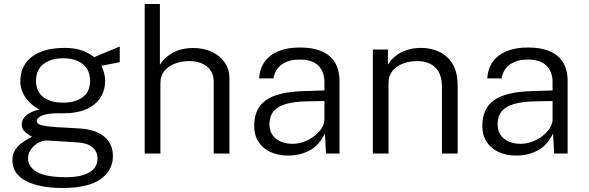

<svg xmlns="http://www.w3.org/2000/svg" viewBox="-20 -763 2926 954"><path d="M292.5 171Q175 171 108.2 135.8Q41.5 100.5 41.5 32.5Q41.5 4 54.2 -16.2Q67 -36.5 84.8 -50Q102.5 -63.5 118 -71.8Q133.5 -80 138.5 -84Q129.5 -89.5 117.5 -96.8Q105.5 -104 96.8 -115.8Q88 -127.5 88 -146Q88 -169.5 110 -189.2Q132 -209 175.5 -219Q131.5 -242 106.2 -279.2Q81 -316.5 81 -361Q81 -411 106.8 -448Q132.5 -485 181.5 -505Q230.5 -525 300.5 -525Q350 -525 384.5 -513.2Q419 -501.5 448.5 -479Q456 -482.5 472.8 -489.5Q489.5 -496.5 510 -504.8Q530.5 -513 548.2 -520.5Q566 -528 575 -532V-454L484 -436Q492.5 -419 497.5 -399.2Q502.5 -379.5 502.5 -361.5Q502.5 -315.5 479.5 -278.8Q456.5 -242 409.8 -221Q363 -200 292 -200Q287 -200 279.5 -200Q272 -200 266.5 -200.5Q207 -199 184.8 -187.2Q162.5 -175.5 162.5 -162.5Q162.5 -147.5 185 -141.2Q207.5 -135 263.5 -131Q284 -130 312.8 -128.5Q341.5 -127 377 -124.5Q454.5 -120 497.8 -84.5Q541 -49 541 13.5Q541 83 479.8 127Q418.5 171 292.5 171ZM307 117.5Q381.5 117.5 423 94.2Q464.5 71 464.5 23.5Q464.5 -9.5 440 -30.8Q415.5 -52 366 -55.5L213.5 -65Q195 -66 173 -54.8Q151 -43.5 135.2 -23Q119.5 -2.5 119.5 23.5Q119.5 67.5 165.2 92.5Q211 117.5 307 117.5ZM294.5 -253Q354 -253 390.8 -280Q427.5 -307 427.5 -361Q427.5 -416.5 390.8 -445Q354 -473.5 294.5 -473.5Q233.5 -473.5 196.2 -444.8Q159 -416 159 -361Q159 -309.5 194.2 -281.2Q229.5 -253 294.5 -253Z M699 0V-743H774.5V-441Q788 -463 810.8 -482Q833.5 -501 865.8 -512.8Q898 -524.5 939.5 -524.5Q990.5 -524.5 1031.2 -506Q1072 -487.5 1096 -453.5Q1120 -419.5 1120 -373.5V0H1042V-356Q1042 -405 1008.5 -432.2Q975 -459.5 920 -459.5Q882.5 -459.5 849.8 -447.2Q817 -435 797 -410.8Q777 -386.5 777 -349V0Z M1412 10Q1361.5 10 1323.5 -7.8Q1285.5 -25.5 1264.2 -58.5Q1243 -91.5 1243 -138Q1243 -224 1301.8 -265.5Q1360.5 -307 1492 -310.5L1592 -313.5V-356.5Q1592 -407 1561.2 -437.2Q1530.5 -467.5 1466.5 -467Q1418.5 -467 1383.2 -444.8Q1348 -422.5 1338.5 -373.5H1267.5Q1270.5 -422 1295 -456.2Q1319.5 -490.5 1364 -508.8Q1408.5 -527 1470.5 -527Q1534.5 -527 1578.2 -508.2Q1622 -489.5 1644.5 -452.2Q1667 -415 1667 -360V0H1600L1594.5 -99.5Q1563.5 -38 1515.8 -14Q1468 10 1412 10ZM1434 -48.5Q1462 -48.5 1489.8 -58.5Q1517.5 -68.5 1540.5 -86Q1563.5 -103.5 1577.5 -125Q1591.5 -146.5 1592 -169V-261L1508.5 -259.5Q1443 -258.5 1401.2 -246.5Q1359.5 -234.5 1339.2 -209.8Q1319 -185 1319 -145Q1319 -99.5 1351 -74Q1383 -48.5 1434 -48.5Z M1832.5 0V-517H1907.5V-441.5Q1920.5 -464 1943.2 -483Q1966 -502 1998.8 -513.5Q2031.5 -525 2072.5 -525Q2122.5 -525 2163.8 -505.2Q2205 -485.5 2229.5 -444Q2254 -402.5 2254 -337.5V0H2176V-330.5Q2176 -396.5 2142.5 -428Q2109 -459.5 2054 -459.5Q2016.5 -459.5 1983.5 -447.5Q1950.5 -435.5 1930.5 -411Q1910.5 -386.5 1910.5 -349.5V0Z M2545.5 10Q2495 10 2457 -7.8Q2419 -25.5 2397.8 -58.5Q2376.5 -91.5 2376.5 -138Q2376.5 -224 2435.2 -265.5Q2494 -307 2625.5 -310.5L2725.5 -313.5V-356.5Q2725.5 -407 2694.8 -437.2Q2664 -467.5 2600 -467Q2552 -467 2516.8 -444.8Q2481.5 -422.5 2472 -373.5H2401Q2404 -422 2428.5 -456.2Q2453 -490.5 2497.5 -508.8Q2542 -527 2604 -527Q2668 -527 2711.8 -508.2Q2755.5 -489.5 2778 -452.2Q2800.5 -415 2800.5 -360V0H2733.5L2728 -99.5Q2697 -38 2649.2 -14Q2601.5 10 2545.5 10ZM2567.5 -48.5Q2595.5 -48.5 2623.2 -58.5Q2651 -68.5 2674 -86Q2697 -103.5 2711 -125Q2725 -146.5 2725.5 -169V-261L2642 -259.5Q2576.5 -258.5 2534.8 -246.5Q2493 -234.5 2472.8 -209.8Q2452.5 -185 2452.5 -145Q2452.5 -99.5 2484.5 -74Q2516.5 -48.5 2567.5 -48.5Z"/></svg>

Font: Public Sans Light
Style: Regular
Weight: 300
Designer: The Public Sans Project Authors: Dan O. Williams and USWDS (Libre Franklin designed by Pablo Impallari and Rodrigo Fuenz
Version: Version 1.007